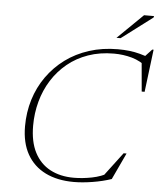

<svg xmlns="http://www.w3.org/2000/svg" viewBox="-59 -922 821 982"><g transform="rotate(5 352.0 -430.5)"><path d="M534.5 -53.5 494.5 -21.5 598 -158.5H613L549 -22Q505 -7 452.5 1.5Q400 10 356.5 10Q272 10 210.8 -20.2Q149.5 -50.5 116.5 -109Q83.5 -167.5 83.5 -252.5Q83.5 -324.5 103.5 -389.5Q123.5 -454.5 162 -508.8Q200.5 -563 254.2 -602.8Q308 -642.5 376 -664.2Q444 -686 522.5 -686Q554.5 -686 582.2 -682.8Q610 -679.5 636 -672.5Q662 -665.5 687.5 -655.5L658 -657L697.5 -699.5H704.5L677.5 -481H662.5L648 -645L678.5 -605.5Q641.5 -637 597.2 -649.5Q553 -662 504.5 -662Q432.5 -662 372.8 -641Q313 -620 267 -582.2Q221 -544.5 189 -493.8Q157 -443 140.8 -383.2Q124.5 -323.5 124.5 -259Q124.5 -176.5 153 -121.5Q181.5 -66.5 233.2 -39Q285 -11.5 354 -11.5Q399 -11.5 447.2 -21Q495.5 -30.5 534.5 -53.5ZM510 -743.5 640.5 -871H692L690 -863.5L531 -743.5Z"/></g></svg>

Font: Newsreader 16pt 16pt ExtraLight
Style: Italic
Weight: 250
Italic angle: -17°
Version: Version 1.003